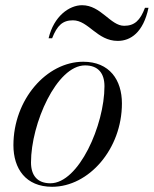

<svg xmlns="http://www.w3.org/2000/svg" viewBox="-20 -707 590 737"><path d="M260 -629C319.5 -629 352.5 -550 432 -550C481 -550 530 -582 550 -677H536.5C518 -628.5 496.5 -608 456.5 -608C404 -608 367.5 -687 295 -687C246 -687 186.5 -645 166.5 -560H180C199.5 -609.5 220.5 -629 260 -629ZM180 10C321 10 448 -135 448 -310C448 -400 400.5 -470 299.5 -470C158.5 -470 31.5 -324.5 31.5 -149.5C31.5 -59.5 79 10 180 10ZM173.5 -3.5C122.5 -3.5 99 -34.5 99 -83.5C99 -232.5 197.5 -456 306.5 -456C357.5 -456 381 -425 381 -376C381 -227 282.5 -3.5 173.5 -3.5Z"/></svg>

Font: Bodoni* 16pt
Style: Italic
Weight: 400
Italic angle: -13°
Version: Version 2.3